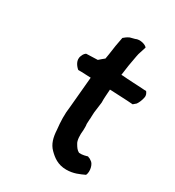

<svg xmlns="http://www.w3.org/2000/svg" viewBox="-160 -751 764 840"><g transform="rotate(30 221.5 -331.5)"><path d="M111 -470C98 -444 119 -420 131 -410H147C162 -410 180 -408 195 -408C190 -356 186 -306 181 -254C175 -212 177 -175 181 -138C183 -99 191 -70 213 -48C234 -27 260 -6 303 -6C340 -6 366 -19 390 -30C400 -51 391 -86 376 -94L367 -100C363 -101 359 -103 357 -104C350 -102 332 -96 315 -98C303 -104 296 -115 289 -127C280 -140 279 -168 282 -193C282 -204 283 -214 281 -224L282 -246C283 -252 283 -259 283 -264L284 -284C286 -300 289 -322 291 -338C290 -359 293 -384 294 -405H300C334 -403 377 -402 412 -399L426 -411C433 -421 439 -435 442 -450C445 -464 439 -472 434 -479C427 -479 420 -479 412 -480C382 -482 343 -483 313 -486H305L309 -515C311 -530 313 -544 316 -559C320 -578 322 -599 328 -614L337 -642C331 -652 300 -663 278 -652L255 -646C244 -641 236 -635 228 -628C222 -600 217 -568 213 -537L209 -513C201 -506 191 -499 183 -491C162 -491 144 -489 126 -489C121 -487 114 -479 111 -470Z"/></g></svg>

Font: Hussar Pisanka
Style: Kur
Weight: 400
Designer: Robert Jablonski
Foundry: Cannot Into Space Fonts
Version: Version 1.070